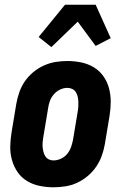

<svg xmlns="http://www.w3.org/2000/svg" viewBox="-20 -787 540 815"><path d="M207 8Q177 8 148 2Q119 -4 95 -18.5Q71 -33 55 -56Q39 -79 31 -107Q23 -135 23.5 -164.5Q24 -194 29 -225L49 -345Q53 -369 61.5 -394Q70 -419 85 -441Q100 -463 121 -480.5Q142 -498 166.5 -509Q191 -520 216 -524Q241 -528 266 -528Q296 -528 325 -522Q354 -516 378 -501.5Q402 -487 418.5 -464Q435 -441 442.5 -413Q450 -385 450 -355.5Q450 -326 445 -295L425 -175Q421 -151 412 -126Q403 -101 388 -79Q373 -57 352 -39.5Q331 -22 307 -11Q283 0 257.5 4Q232 8 207 8ZM207 -106Q223 -106 239 -113.5Q255 -121 265.5 -134Q276 -147 281.5 -162.5Q287 -178 290 -194L310 -314Q312 -325 312.5 -336Q313 -347 312.5 -357.5Q312 -368 309.5 -378Q307 -388 301.5 -396.5Q296 -405 286.5 -409.5Q277 -414 266 -414Q250 -414 234.5 -406.5Q219 -399 208 -386Q197 -373 191.5 -357.5Q186 -342 184 -326L164 -206Q162 -195 161 -184Q160 -173 161 -162.5Q162 -152 164.5 -142Q167 -132 172.5 -123.5Q178 -115 187 -110.5Q196 -106 207 -106ZM198 -587 144 -630 256 -767H386L450 -625L386 -592L310 -695Z"/></svg>

Font: Iosevka Term Curly Hv Obl
Style: Regular
Weight: 900
Italic angle: -9°
Designer: Belleve Invis
Foundry: Belleve Invis
Version: Version 32.3.0